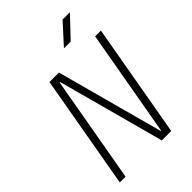

<svg xmlns="http://www.w3.org/2000/svg" viewBox="-259 -999 1103 1103"><g transform="rotate(-45 293.0 -447.0)"><path d="M379.9 0 204.1 -650.4H200.2L85.4 0H38.6L160.6 -693.4H237.8L413.6 -43H417L531.7 -693.4H578.6L456.5 0ZM356.4 -771.5 467.8 -894H527.3L411.1 -771.5Z"/></g></svg>

Font: Cascadia Mono NF ExtraLight
Style: Italic
Weight: 200
Italic angle: -10°
Monospace: yes
Designer: Aaron Bell
Foundry: Saja Typeworks
Version: Version 2404.023; ttfautohint (v1.8.4)